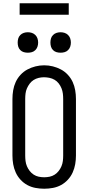

<svg xmlns="http://www.w3.org/2000/svg" viewBox="-20 -1145 540 1173"><path d="M250 8Q223 8 196.5 3Q170 -2 147 -14.5Q124 -27 105.5 -47Q87 -67 76 -91.5Q65 -116 60.5 -142Q56 -168 56 -195V-540Q56 -567 60.5 -593.5Q65 -620 76 -644Q87 -668 105.5 -688Q124 -708 147.5 -720.5Q171 -733 197 -739.5Q223 -746 250 -746Q277 -746 303 -739.5Q329 -733 352.5 -720.5Q376 -708 394.5 -688Q413 -668 424 -644Q435 -620 439.5 -593.5Q444 -567 444 -540V-195Q444 -168 439.5 -142Q435 -116 424 -91.5Q413 -67 394.5 -47Q376 -27 353 -14.5Q330 -2 303.5 3Q277 8 250 8ZM250 -62Q267 -62 283.5 -65.5Q300 -69 314 -78Q328 -87 338.5 -100.5Q349 -114 355.5 -129.5Q362 -145 364 -161.5Q366 -178 366 -195V-540Q366 -557 364 -573.5Q362 -590 355.5 -606Q349 -622 338.5 -635.5Q328 -649 313.5 -657.5Q299 -666 282 -669.5Q265 -673 248 -673Q232 -673 215.5 -669Q199 -665 185 -656Q171 -647 161 -633.5Q151 -620 144.5 -605Q138 -590 136 -573.5Q134 -557 134 -540V-195Q134 -178 136 -161.5Q138 -145 144.5 -129.5Q151 -114 161.5 -100.5Q172 -87 186 -78Q200 -69 216.5 -65.5Q233 -62 250 -62ZM350 -823Q337 -823 325 -826.5Q313 -830 304 -839Q295 -848 291.5 -860Q288 -872 288 -885Q288 -898 291.5 -910Q295 -922 304 -931Q313 -940 325 -944Q337 -948 350 -948Q363 -948 375 -944Q387 -940 396 -931Q405 -922 409 -910Q413 -898 413 -885Q413 -872 409 -860Q405 -848 396 -839Q387 -830 375 -826.5Q363 -823 350 -823ZM150 -823Q137 -823 125 -826.5Q113 -830 104 -839Q95 -848 91.5 -860Q88 -872 88 -885Q88 -898 91.5 -910Q95 -922 104 -931Q113 -940 125 -944Q137 -948 150 -948Q163 -948 175 -944Q187 -940 196 -931Q205 -922 209 -910Q213 -898 213 -885Q213 -872 209 -860Q205 -848 196 -839Q187 -830 175 -826.5Q163 -823 150 -823ZM100 -1055V-1125H400V-1055Z"/></svg>

Font: Zed Mono
Style: Regular
Weight: 400
Monospace: yes
Designer: Belleve Invis
Foundry: Belleve Invis
Version: Version 1.0.0; ttfautohint (v1.8.4)